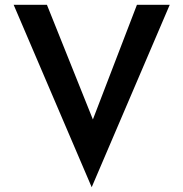

<svg xmlns="http://www.w3.org/2000/svg" viewBox="-20 -748 766 802"><path d="M176 -728 368 -249 552 -728H689L363 34L37 -728Z"/></svg>

Font: Synthetic SemiBold
Style: Regular
Weight: 600
Designer: Santiago Orozco
Foundry: Typemade
Version: Version 2.000; ttfautohint (v1.8.4.7-5d5b)